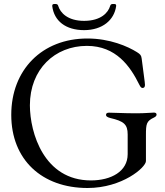

<svg xmlns="http://www.w3.org/2000/svg" viewBox="-20 -936 834 970"><path d="M422.2 13.8C598 13.8 717.3 -90.6 717.3 -122.2V-252.8C717.3 -310 719.5 -324.2 758.2 -342.3C766.3 -346.2 771 -350.9 771 -356.9C771 -363.3 766.7 -367.2 757.8 -367.2C742.9 -367.2 715.2 -363.6 670.1 -363.6C600.1 -363.6 562.5 -366.8 530.5 -366.8C520.2 -366.8 515.6 -362.6 515.6 -355.5C515.6 -349.1 519.9 -344.5 536.9 -339.8C605.5 -323.9 625 -307.9 625 -256.7V-157C625 -70 541.5 -24.5 439.3 -24.5C202.1 -24.5 131.4 -264.9 131 -403.8C131 -586.6 257.5 -704.2 419 -704.2C566.8 -704.2 638.1 -600.5 683.6 -508.5C689.3 -496.8 693.9 -491.5 700.3 -491.5C708.5 -491.5 712.4 -497.5 712.4 -507.1C712.4 -519.9 704.5 -567.5 695.7 -640.3C693.5 -656.6 689.3 -661.6 671.9 -672.6C626.1 -701.3 535.5 -741.5 421.5 -741.5C191.8 -741.5 36.9 -582.7 36.9 -355.8C36.9 -128.9 192.1 13.8 422.2 13.8ZM244 -904.8C253.2 -830.3 311.8 -783.7 405.2 -783.7C497.9 -784.1 557.2 -834.9 566.8 -905.2C567.5 -913 565 -915.5 557.2 -915.8H549.4C541.5 -915.5 538.4 -912.6 536.2 -905.2C526.6 -872.9 491.1 -831 405.2 -830.6C320.3 -830.6 284.4 -872.9 274.5 -905.2C272.4 -912.6 269.2 -915.5 261.4 -915.8H253.9C246.1 -915.5 243.6 -912.6 244 -904.8Z"/></svg>

Font: Margiela Serif Text
Style: Regular
Weight: 400
Designer: Andreas Faust, Stefan Endress
Version: Version 1.002;FEAKit 1.0